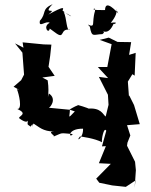

<svg xmlns="http://www.w3.org/2000/svg" viewBox="-20 -916 735 934"><path d="M344 -374C307 -336 319 -344 320 -382C281 -385 234 -391 216 -392C221 -388 260 -434 218 -461C204 -418 223 -452 212 -525L186 -539L246 -547L216 -591L224 -644L230 -699L193 -700L90 -710L94 -684L53 -705L89 -660L97 -553L83 -526L46 -494C72 -481 79 -473 62 -483C72 -460 90 -383 64 -386C114 -363 78 -355 72 -342C89 -328 123 -308 115 -346C118 -306 105 -316 129 -300C152 -336 124 -270 143 -315C170 -299 187 -277 244 -276C201 -277 261 -250 239 -251C291 -272 266 -269 334 -264C316 -238 305 -291 384 -290C386 -243 345 -223 369 -252C374 -252 442 -243 476 -224C473 -235 485 -302 497 -280L476 -204L495 -205L461 -122L519 -119L448 -47L463 -27L526 -14L592 -7L639 -38L635 -2L641 -88L637 -129L598 -207L600 -222L614 -257L598 -307L660 -312L632 -405L609 -451L607 -450L602 -519L624 -555L635 -548L640 -659L608 -649L618 -711L552 -712L509 -733L465 -722L523 -701L502 -590H456L506 -536L461 -542L505 -455L508 -406L494 -349C481 -358 472 -395 404 -387C448 -367 434 -385 356 -406C363 -400 370 -414 318 -383ZM248 -758C299 -719 268 -781 321 -771C302 -761 306 -826 290 -858C354 -825 320 -834 284 -865C291 -879 293 -888 215 -845C267 -885 180 -838 236 -896C179 -870 208 -852 174 -815C167 -777 204 -818 222 -805C186 -788 217 -747 222 -777ZM486 -757C473 -777 506 -733 535 -806C521 -788 572 -813 519 -805C573 -870 529 -893 556 -850C546 -861 492 -922 491 -867C493 -868 415 -864 440 -875C447 -855 437 -871 433 -802C432 -773 391 -814 417 -786C427 -731 434 -749 478 -750Z"/></svg>

Font: Asimov Aggro
Style: Medium
Weight: 500
Designer: Google
Version: Version 2.000980; 2014